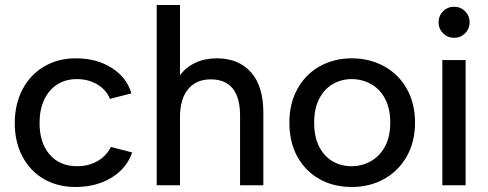

<svg xmlns="http://www.w3.org/2000/svg" viewBox="-20 -740 1950 767"><path d="M39 -248Q39 -324 70 -383Q101 -442 156.5 -474.5Q212 -507 283 -507Q366 -507 426 -469Q486 -431 505 -367L419 -345Q405 -381 369 -402.5Q333 -424 287 -424Q242 -424 208.5 -402.5Q175 -381 156.5 -341.5Q138 -302 138 -249Q138 -169 178.5 -122.5Q219 -76 288 -76Q334 -76 369.5 -96.5Q405 -117 423 -153L508 -131Q486 -67 425 -30Q364 7 281 7Q210 7 155 -25Q100 -57 69.5 -115Q39 -173 39 -248Z M606 -720H699V-439Q723 -472 761 -489.5Q799 -507 846 -507Q933 -507 982.5 -451.5Q1032 -396 1032 -290V0H939V-278Q939 -350 909.5 -386.5Q880 -423 822 -423Q764 -423 731.5 -384Q699 -345 699 -271V0H606Z M1136 -250Q1136 -327 1168.5 -385.5Q1201 -444 1258 -475.5Q1315 -507 1385 -507Q1456 -507 1514 -475.5Q1572 -444 1605 -385.5Q1638 -327 1638 -250Q1638 -173 1604.5 -114.5Q1571 -56 1513.5 -24.5Q1456 7 1385 7Q1313 7 1256.5 -24.5Q1200 -56 1168 -114Q1136 -172 1136 -250ZM1539 -250Q1539 -307 1518 -346Q1497 -385 1461.5 -404.5Q1426 -424 1385 -424Q1344 -424 1310 -404.5Q1276 -385 1255.5 -346Q1235 -307 1235 -250Q1235 -193 1255 -154Q1275 -115 1309 -95.5Q1343 -76 1385 -76Q1425 -76 1460.5 -95.5Q1496 -115 1517.5 -154Q1539 -193 1539 -250Z M1747 -500H1840V0H1747ZM1732 -650Q1732 -677 1750 -695Q1768 -713 1794 -713Q1820 -713 1838 -695Q1856 -677 1856 -650Q1856 -625 1838 -607Q1820 -589 1794 -589Q1768 -589 1750 -607Q1732 -625 1732 -650Z"/></svg>

Font: AF Albert Sans Medium
Style: Regular
Weight: 500
Designer: Andreas Rasmussen
Foundry: a.Foundry
Version: Version 1.300;Glyphs 3.2 (3231)